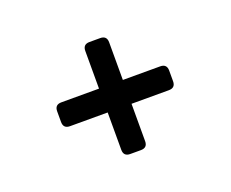

<svg xmlns="http://www.w3.org/2000/svg" viewBox="-70 -587 691 575"><g transform="rotate(-20 275.5 -299.5)"><path d="M258 -121Q237 -121 237 -142V-261H117Q96 -261 96 -282V-316Q96 -337 117 -337H237V-457Q237 -478 258 -478H292Q313 -478 313 -457V-337H432Q453 -337 453 -316V-282Q453 -261 432 -261H313V-142Q313 -121 292 -121Z"/></g></svg>

Font: Pitagon Sans Medium
Style: Regular
Weight: 500
Designer: Travis Tran
Foundry: Pitagon
Version: Version 1.001; ttfautohint (v1.8.4.7-5d5b);gftools[0.9.26]